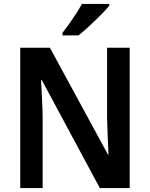

<svg xmlns="http://www.w3.org/2000/svg" viewBox="-20 -957 763 977"><path d="M536 -928V-937H397C373 -892 331 -833 298 -790V-777H380C427 -815 506 -890 536 -928ZM640 0V-714H525V-351C526 -295 530 -228 532 -171H529L234 -714H83V0H197V-364C196 -423 192 -487 189 -549H193L488 0Z"/></svg>

Font: Noto Sans Thai SemCond SemBd
Style: Regular
Weight: 600
Width: 4
Designer: Monotype Design Team
Foundry: Monotype Imaging Inc.
Version: Version 2.002